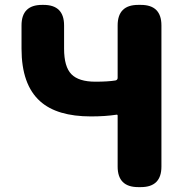

<svg xmlns="http://www.w3.org/2000/svg" viewBox="-20 -765 765 785"><path d="M545 0Q461 0 461 -84V-292Q461 -297 456 -296Q410 -289 352 -289Q213 -289 144 -351Q68 -419 68 -566V-661Q68 -745 152 -745H158Q242 -745 242 -661V-566Q242 -492 272 -461.5Q302 -431 370 -431Q421 -431 452 -436Q461 -438 461 -447V-661Q461 -745 545 -745H556Q640 -745 640 -661V-84Q640 0 556 0Z"/></svg>

Font: Resource Han Rounded JP Heavy
Style: Regular
Weight: 900
Designer: Cyano Hao (round all glyphs); Ryoko NISHIZUKA 西塚涼子 (kana, bopomofo & ideographs); Paul D. Hunt (Latin, Greek & Cyrillic)
Foundry: Cyano Hao
Version: 0.990